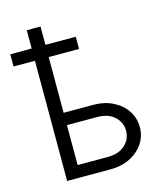

<svg xmlns="http://www.w3.org/2000/svg" viewBox="-109 -806 764 889"><g transform="rotate(-15 273.5 -361.5)"><path d="M314 -576.2H168.5V-309.1H312.5Q363.3 -309.1 404.1 -288.8Q444.8 -268.6 468.5 -233.6Q492.2 -198.7 492.2 -154.3Q492.2 -110.4 468.5 -75.4Q444.8 -40.5 404.1 -20.3Q363.3 0 312.5 0H102.5V-576.2H0V-634.8H102.5V-722.7H168.5V-634.8H314ZM168.5 -58.6H313Q366.2 -58.6 396.2 -86.4Q426.3 -114.3 426.3 -154.3Q426.3 -194.3 396.2 -222.2Q366.2 -250 313 -250H168.5Z"/></g></svg>

Font: Giphurs Light
Style: Regular
Weight: 300
Version: Version 0.920; ttfautohint (v1.8.4.7-5d5b)